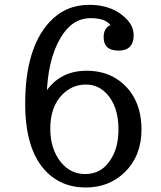

<svg xmlns="http://www.w3.org/2000/svg" viewBox="-20 -770 683 815"><path d="M161.1 -358.4Q221.2 -469.7 348.1 -469.7Q463.9 -469.7 531.7 -382.8Q580.6 -317.9 580.6 -220.7Q580.6 -109.4 510.7 -40Q443.8 25.9 344.2 25.9Q234.9 25.9 166.5 -52.2Q86.9 -143.6 86.9 -329.6Q86.9 -563.5 189.5 -675.8Q257.3 -749.5 358.9 -749.5Q429.7 -749.5 480.5 -718.8Q547.4 -675.8 547.4 -621.1Q547.4 -555.2 482.9 -555.2Q419.9 -555.2 419.9 -611.8Q419.9 -650.9 448.7 -663.6Q427.2 -692.9 364.3 -692.9Q286.6 -692.9 237.3 -609.9Q181.2 -515.6 178.2 -358.4ZM344.2 -411.1Q287.1 -411.1 245.1 -369.1Q193.4 -317.4 193.4 -223.6Q193.4 -138.7 237.3 -83Q278.8 -31.2 341.3 -31.2Q415 -31.2 454.1 -99.6Q482.9 -148.4 482.9 -220.7Q482.9 -319.3 432.1 -373Q396 -411.1 344.2 -411.1Z"/></svg>

Font: DYmingA
Style: SemiBold
Weight: 400
Designer: Ichiten Fonts Project, New YuGong
Version: Version 1.00;July 13, 2021;FontCreator 13.0.0.2613 64-bit